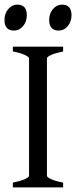

<svg xmlns="http://www.w3.org/2000/svg" viewBox="-22 -819 340 839"><path d="M34.2 0V-21Q67.4 -27.8 86.2 -36.1Q105 -44.4 105 -50.8V-564Q105 -569.8 87.2 -578.6Q69.3 -587.4 34.2 -594.2V-615.2H253.9V-594.2Q221.2 -587.4 202.1 -579.1Q183.1 -570.8 183.1 -564V-50.8Q183.1 -44.9 200.9 -36.4Q218.8 -27.8 253.9 -21V0ZM233.9 -685.5Q192.9 -685.5 192.9 -732.4Q192.9 -760.3 209.5 -779.5Q226.1 -798.8 249 -798.8Q290.5 -798.8 290.5 -752.4Q290.5 -725.1 274.4 -705.3Q258.3 -685.5 233.9 -685.5ZM38.6 -685.5Q-2.4 -685.5 -2.4 -732.4Q-2.4 -760.3 14.2 -779.5Q30.8 -798.8 53.7 -798.8Q95.2 -798.8 95.2 -752.4Q95.2 -725.1 79.1 -705.3Q63 -685.5 38.6 -685.5Z"/></svg>

Font: David Libre
Style: Regular
Weight: 400
Designer: Ismar David, J. Victor Gaultney, Annie Olsen and Meir Sadan
Foundry: Monotype Imaging Inc. & SIL International
Version: Version 1.100; ttfautohint (v1.8.4.7-5d5b)